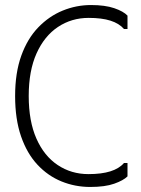

<svg xmlns="http://www.w3.org/2000/svg" viewBox="-20 -731 561 762"><path d="M40 -350Q40 -442 64.5 -510Q89 -578 132 -622.5Q175 -667 229 -689Q283 -711 341 -711Q397 -711 433.5 -698.5Q470 -686 486 -669V-616H472Q453 -638 418.5 -649Q384 -660 332 -660Q264 -660 210 -624Q156 -588 125 -519Q94 -450 94 -350Q94 -250 124.5 -181Q155 -112 209 -76Q263 -40 331 -40Q383 -40 418 -51Q453 -62 472 -84H486V-31Q470 -15 433.5 -2Q397 11 338 11Q278 11 224 -11Q170 -33 128.5 -77.5Q87 -122 63.5 -190Q40 -258 40 -350Z"/></svg>

Font: Phudu Light Light
Style: Regular
Weight: 300
Version: Version 1.005;gftools[0.9.23]